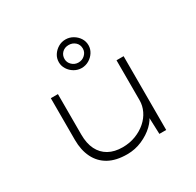

<svg xmlns="http://www.w3.org/2000/svg" viewBox="-169 -974 1195 1172"><g transform="rotate(-30 428.5 -388.0)"><path d="M407 10Q329 10 277.5 -18.5Q226 -47 199.5 -100.5Q173 -154 173 -226V-520H223V-235Q223 -172 244.5 -129Q266 -86 306.5 -63.5Q347 -41 404 -41Q454 -41 496.5 -57.5Q539 -74 570.5 -101.5Q602 -129 619 -164.5Q636 -200 636 -238V-520H686V0H638L633 -132L642 -133Q632 -100 597.5 -67Q563 -34 513 -12Q463 10 407 10ZM429 -585Q402 -585 378 -599Q354 -613 339.5 -636Q325 -659 325 -685Q325 -713 339.5 -735.5Q354 -758 377.5 -772Q401 -786 429 -786Q457 -786 481 -772Q505 -758 519.5 -735.5Q534 -713 534 -685Q534 -659 519.5 -636Q505 -613 481 -599Q457 -585 429 -585ZM429 -624Q456 -624 475 -642Q494 -660 494 -685Q494 -713 475 -730Q456 -747 429 -747Q401 -747 383 -729.5Q365 -712 365 -685Q365 -660 384 -642Q403 -624 429 -624Z"/></g></svg>

Font: Lexend Tera ExtraLight
Style: Regular
Weight: 250
Designer: Bonnie Shaver-Troup, Thomas Jockin
Foundry: Lexend
Version: Version 1.007